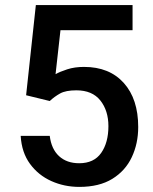

<svg xmlns="http://www.w3.org/2000/svg" viewBox="-20 -731 608 761"><path d="M177.2 -330.6 83.5 -353.5 122.1 -710.9H505.4V-611.3H219.7L200.2 -437Q217.3 -446.8 246.6 -456.3Q275.9 -465.8 313 -465.8Q413.6 -465.8 470.7 -402.1Q527.8 -338.4 527.8 -227.5Q527.8 -162.1 502.4 -108.2Q477.1 -54.2 425.3 -22.2Q373.5 9.8 294.4 9.8Q234.9 9.8 183.3 -13.4Q131.8 -36.6 98.9 -81.5Q65.9 -126.5 62 -192.4H177.2Q183.6 -140.1 214.1 -112.1Q244.6 -84 293.9 -84Q352.5 -84 381.1 -125Q409.7 -166 409.7 -231Q409.7 -292.5 377.7 -332.8Q345.7 -373 282.7 -373Q240.7 -373 218.3 -360.6Q195.8 -348.1 177.2 -330.6Z"/></svg>

Font: Vazirmatn RD Medium
Style: Regular
Weight: 500
Designer: Saber Rastikerdar
Foundry: Saber Rastikerdar
Version: Version 33.003